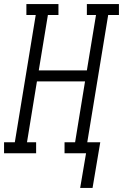

<svg xmlns="http://www.w3.org/2000/svg" viewBox="-61 -755 606 946"><path d="M334 171 363 0H257V-54H309L358 -354H121L72 -54H117V0H-41V-54H12L115 -681H69V-735H227V-681H175L130 -408H367L412 -681H367V-735H525V-681H472L369 -54H433L395 171Z"/></svg>

Font: Iosevka QP Light
Style: Italic
Weight: 300
Italic angle: -9°
Designer: Belleve Invis
Foundry: Belleve Invis
Version: Version 20.0.0; ttfautohint (v1.8.4)